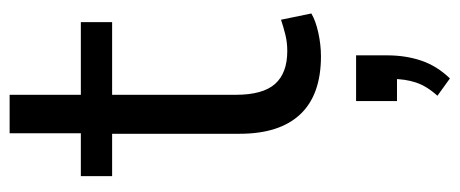

<svg xmlns="http://www.w3.org/2000/svg" viewBox="-298 -380 955 399"><g transform="rotate(-90 179.5 -180.5)"><path d="M262 9Q182 9 141.5 -34Q101 -77 101 -160V-425H13V-490H102V-638H182V-490H333V-425H182V-168Q182 -112 204.5 -86.5Q227 -61 273 -61Q291 -61 307 -65Q323 -69 338 -74L351 -11Q336 -2 311 3.5Q286 9 262 9ZM216 277 180 251Q200 229 207.5 206.5Q215 184 215 156L231 167H169V82H264V146Q264 185 253 217.5Q242 250 216 277Z"/></g></svg>

Font: Nunito Sans 10pt SemiCondensed
Style: Regular
Weight: 400
Width: 4
Designer: Vernon Adams
Foundry: Vernon Adams
Version: Version 3.101;gftools[0.9.27]